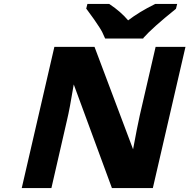

<svg xmlns="http://www.w3.org/2000/svg" viewBox="-20 -951 958 971"><path d="M918 -714 753 0H546L353 -524Q332 -397 319 -344L240 0H90L255 -714H458L653 -196Q674 -310 687 -368L767 -714ZM870 -907 868 -905Q750 -810 706 -760L704 -756H512L510 -760Q498 -790 482 -814Q462 -846 418 -905L416 -907L422 -931H532L534 -930Q591 -892 628 -848Q684 -891 763 -930L765 -931H876Z"/></svg>

Font: Passageway
Style: BdIt
Weight: 700
Foundry: Ascender Corporation
Version: Version 1.11